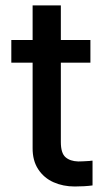

<svg xmlns="http://www.w3.org/2000/svg" viewBox="-20 -677 390 704"><path d="M311.5 -447.3H203.1V-156.2Q203.1 -115.7 220 -100.8Q236.8 -85.9 266.6 -85Q280.3 -85 309.6 -86.9Q312.5 -87.9 319.3 -87.9V2.9Q290 6.8 253.9 6.8Q211.4 6.8 176.3 -8.8Q141.1 -24.4 120.1 -56.4Q99.1 -88.4 99.6 -134.8V-447.3H21.5V-530.3H99.6V-657.2H203.1V-530.3H311.5Z"/></svg>

Font: Pretendard GOV Medium
Style: Regular
Weight: 500
Designer: Base glyphs from Inter by Rasmus Andersson; Hangeul glyphs from Noto Sans CJK(Source Han Sans) by Jang Soo-young and Kan
Foundry: Kil Hyung-jin
Version: Version 1.309